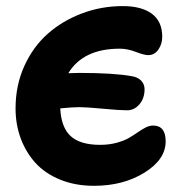

<svg xmlns="http://www.w3.org/2000/svg" viewBox="-20 -556 582 627"><path d="M287.1 50.8Q226.1 50.8 176.8 30.8Q127.4 10.7 95.9 -23.9Q64.5 -58.6 47.6 -104.2Q30.8 -149.9 30.8 -202.1Q30.8 -276.9 59.3 -340.1Q87.9 -403.3 136 -445.8Q184.1 -488.3 247.6 -512.2Q311 -536.1 380.9 -536.1Q442.4 -536.1 476.1 -511Q509.8 -485.8 509.8 -436Q509.8 -412.6 497.3 -394.3Q484.9 -376 463.9 -376Q450.7 -376 423.6 -386.5Q396.5 -397 371.1 -397Q251.5 -397 203.1 -316.9Q209.5 -316.9 220.9 -317.4Q232.4 -317.9 237.8 -317.9Q351.6 -317.9 411.1 -307.1Q430.7 -303.7 441.4 -292.2Q452.1 -280.8 452.1 -264.2Q452.1 -235.4 435.5 -215.6Q418.9 -195.8 395 -195.8Q371.1 -195.8 316.7 -200.9Q262.2 -206.1 238.8 -206.1Q218.8 -206.1 176.8 -202.1Q179.7 -140.1 210.7 -111.6Q241.7 -83 307.1 -83Q335.9 -83 360.4 -89.6Q384.8 -96.2 400.4 -105.2Q416 -114.3 429.2 -123.5Q442.4 -132.8 455.1 -139.4Q467.8 -146 480 -146Q521 -146 521 -94.2Q521 -35.2 451.7 7.8Q382.3 50.8 287.1 50.8Z"/></svg>

Font: Shantell Sans Irregular
Style: Bold
Weight: 700
Designer: Stephen Nixon, Anya Danilova, Shantell Martin
Foundry: Arrow Type
Version: Version 1.006;[9816181b4]